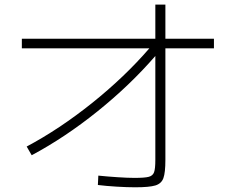

<svg xmlns="http://www.w3.org/2000/svg" viewBox="-20 -794 978 819"><path d="M617.2 -587.9H73.2V-628.9H642.6V-774.4H685.5V-628.9H892.6V-587.9H685.5V-112.3Q685.5 -57.6 677 -34.2Q668.5 -10.7 642.6 -2.9Q616.7 4.9 556.6 4.9Q522.5 4.9 477.8 2.2Q433.1 -0.5 397.5 -4.9L399.4 -44.9Q437.5 -41 481.2 -38.1Q524.9 -35.2 553.7 -35.2Q597.7 -35.2 614.7 -39.8Q631.8 -44.4 637.2 -59.3Q642.6 -74.2 642.6 -112.3V-555.2Q534.2 -430.2 396 -319.1Q257.8 -208 115.2 -131.8L93.8 -168.9Q233.4 -243.2 372.3 -354.2Q511.2 -465.3 617.2 -587.9Z"/></svg>

Font: Pretendard ExtraLight
Style: Regular
Weight: 200
Designer: Base glyphs from Inter by Rasmus Andersson; Hangeul glyphs from Noto Sans CJK(Source Han Sans) by Jang Soo-young and Kan
Foundry: Kil Hyung-jin
Version: Version 1.309